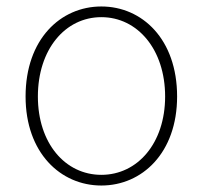

<svg xmlns="http://www.w3.org/2000/svg" viewBox="-20 -560 626 593"><path d="M293 13C419 13 527 -88 527 -262C527 -439 419 -540 293 -540C167 -540 59 -439 59 -262C59 -88 167 13 293 13ZM293 -20C181 -20 97 -118 97 -262C97 -407 181 -507 293 -507C405 -507 490 -407 490 -262C490 -118 405 -20 293 -20Z"/></svg>

Font: Source Han Sans CN ExtraLight
Style: Regular
Weight: 250
Designer: Ryoko NISHIZUKA (kana & ideographs); Paul D. Hunt (Latin, Greek & Cyrillic); Wenlong ZHANG (bopomofo); Sandoll Communica
Foundry: Adobe Systems Incorporated
Version: Version 1.004;PS 1.004;hotconv 16.6.51;makeotf.lib2.5.65220